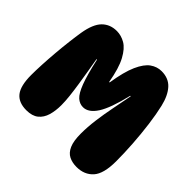

<svg xmlns="http://www.w3.org/2000/svg" viewBox="-181 -924 1119 1119"><g transform="rotate(45 378.0 -365.0)"><path d="M591 8Q555 8 528 -5.5Q501 -19 486 -53Q471 -87 471 -148Q471 -202 479 -262.5Q487 -323 499.5 -386Q512 -449 523 -507H519Q488 -377 452 -321Q416 -265 371 -265Q343 -265 320.5 -285Q298 -305 277 -360Q256 -415 233 -519H229Q236 -479 243.5 -434Q251 -389 258 -343.5Q265 -298 269.5 -257Q274 -216 274 -184Q274 -138 263 -100.5Q252 -63 225 -41Q198 -19 150 -19Q86 -19 55.5 -57.5Q25 -96 25 -185Q25 -222 27.5 -271.5Q30 -321 34.5 -374Q39 -427 45 -477Q51 -527 57 -564Q71 -648 106.5 -683.5Q142 -719 197 -719Q233 -719 267 -699.5Q301 -680 329.5 -627.5Q358 -575 375 -477H379Q395 -579 420.5 -636Q446 -693 478 -715.5Q510 -738 547 -738Q605 -738 639 -700.5Q673 -663 689 -595Q702 -540 711.5 -468Q721 -396 726 -320.5Q731 -245 731 -179Q731 -76 693 -34Q655 8 591 8Z"/></g></svg>

Font: DynaPuff
Style: Bold
Weight: 700
Designer: Toshi Omagari, Jennifer Daniel
Foundry: Google Fonts
Version: Version 2.000